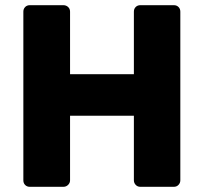

<svg xmlns="http://www.w3.org/2000/svg" viewBox="-20 -720 785 740"><path d="M95 0Q84 0 77 -7Q70 -14 70 -25V-675Q70 -686 77 -693Q84 -700 95 -700H224Q235 -700 242.5 -693Q250 -686 250 -675V-434H496V-675Q496 -686 503 -693Q510 -700 521 -700H650Q661 -700 668 -693Q675 -686 675 -675V-25Q675 -15 668 -7.5Q661 0 650 0H521Q510 0 503 -7.5Q496 -15 496 -25V-274H250V-25Q250 -15 242.5 -7.5Q235 0 224 0Z"/></svg>

Font: Rubik
Style: Bold
Weight: 700
Designer: Hubert and Fischer
Foundry: Hubert and Fischer
Version: Version 2.300;gftools[0.9.30]